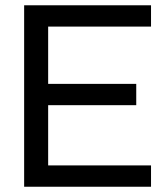

<svg xmlns="http://www.w3.org/2000/svg" viewBox="-20 -710 637 730"><path d="M163.1 -608.9V-391.1H498V-310.1H163.1V-81.1H554.2V0H71.8V-689.9H554.2V-608.9Z"/></svg>

Font: D-DIN Exp
Style: Regular
Weight: 400
Width: 7
Designer: Charles Nix
Foundry: Datto Inc.
Version: Version 1.00